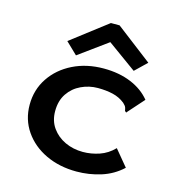

<svg xmlns="http://www.w3.org/2000/svg" viewBox="-104 -775 809 877"><g transform="rotate(15 300.0 -337.0)"><path d="M336 11Q255 11 190.5 -19.5Q126 -50 88.5 -104.5Q51 -159 51 -229Q51 -300 88.5 -356Q126 -412 190.5 -444Q255 -476 336 -476Q409 -476 465.5 -452.5Q522 -429 556 -387L492 -315L486 -308L479 -314Q478 -322 475.5 -329.5Q473 -337 461 -348Q436 -368 404 -375.5Q372 -383 333 -383Q292 -383 254.5 -365.5Q217 -348 194 -314Q171 -280 171 -231Q171 -185 194.5 -152Q218 -119 256.5 -101Q295 -83 341 -83Q380 -83 418.5 -96Q457 -109 487 -140L550 -64Q507 -24 451 -6.5Q395 11 336 11ZM197 -501 142 -554 313 -685H354L525 -554L470 -501L333 -600Z"/></g></svg>

Font: Inconsolata Expanded Bold
Style: Regular
Weight: 700
Width: 7
Monospace: yes
Designer: Raph Levien, Cyreal, Brenton Simpson
Foundry: Raph Levien, Cyreal, Google
Version: Version 3.001; ttfautohint (v1.8.2.53-6de2)